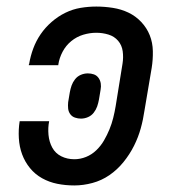

<svg xmlns="http://www.w3.org/2000/svg" viewBox="-20 -558 540 586"><path d="M207 8Q180 8 155 3Q130 -2 108.5 -14Q87 -26 71.5 -45Q56 -64 47.5 -87Q39 -110 37.5 -136.5Q36 -163 40 -188H130Q126 -168 128 -146.5Q130 -125 139.5 -107.5Q149 -90 167 -81Q185 -72 207 -72Q225 -72 242.5 -79Q260 -86 274 -99.5Q288 -113 297.5 -129.5Q307 -146 314 -163Q321 -180 325.5 -198Q330 -216 333 -234L354 -364Q357 -383 354.5 -401.5Q352 -420 340.5 -433.5Q329 -447 311 -452.5Q293 -458 274 -458Q254 -458 234 -452Q214 -446 197.5 -432.5Q181 -419 171 -400Q161 -381 158 -361Q158 -361 158 -360Q158 -359 158 -359H68Q68 -360 68 -361Q68 -362 69 -363Q73 -387 81.5 -410Q90 -433 104 -453.5Q118 -474 137.5 -491Q157 -508 179.5 -519Q202 -530 226 -534Q250 -538 274 -538Q299 -538 324.5 -534Q350 -530 372 -519.5Q394 -509 411 -491Q428 -473 437 -450.5Q446 -428 446.5 -402Q447 -376 443 -351L421 -221Q417 -193 409.5 -166Q402 -139 389 -113Q376 -87 357 -63.5Q338 -40 314 -23.5Q290 -7 262 0.5Q234 8 207 8ZM227 -196Q218 -196 209 -199Q200 -202 194.5 -209.5Q189 -217 188 -226.5Q187 -236 188 -246L193 -276Q195 -287 198.5 -297Q202 -307 209 -316Q216 -325 226.5 -329.5Q237 -334 248 -334Q258 -334 266.5 -331Q275 -328 280.5 -320.5Q286 -313 287.5 -303.5Q289 -294 287 -284L282 -254Q280 -243 276.5 -233Q273 -223 266 -214Q259 -205 248.5 -200.5Q238 -196 227 -196Z"/></svg>

Font: Iosevka Curly Slab MdObl
Style: Regular
Weight: 500
Italic angle: -9°
Monospace: yes
Designer: Belleve Invis
Foundry: Belleve Invis
Version: Version 11.0.0; ttfautohint (v1.8.3)